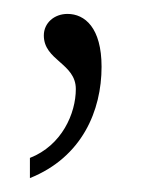

<svg xmlns="http://www.w3.org/2000/svg" viewBox="-20 -102 208 276"><path d="M23 125V154C98 124 126 57 126 -6C126 -62 102 -82 77 -82C58 -82 43 -69 43 -51C43 -15 89 -11 89 26C89 61 69 107 23 125Z"/></svg>

Font: Noto Serif Armenian ExtraCondensed ExtraLight
Style: Regular
Weight: 200
Width: 2
Designer: Monotype Design Team
Foundry: Monotype Imaging Inc.
Version: Version 2.008